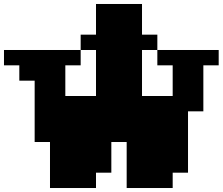

<svg xmlns="http://www.w3.org/2000/svg" viewBox="-97 -944 1118 964"><path d="M154 0V-231H77V-539H0V-616H-77V-693H308V-616H231V-462H385V-693H308V-770H385V-924H616V-770H693V-693H616V-462H770V-616H693V-693H1001V-616H924V-385H847V-77H770V0H539V-231H462V-77H385V0Z"/></svg>

Font: Coral Pixels
Style: Regular
Weight: 400
Designer: Tanukizamurai
Foundry: TanukiFont
Version: Version 1.000; ttfautohint (v1.8.4.7-5d5b)